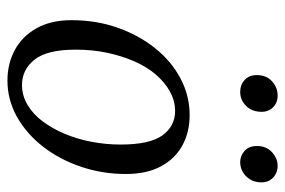

<svg xmlns="http://www.w3.org/2000/svg" viewBox="-148 -622 783 528"><g transform="rotate(90 244.0 -358.5)"><path d="M202 13Q156 13 118.5 -7Q81 -27 58.5 -66.5Q36 -106 36 -163Q36 -231 56.5 -289.5Q77 -348 113 -393Q149 -438 196.5 -463Q244 -488 297 -488Q344 -488 380.5 -468Q417 -448 438 -409Q459 -370 459 -313Q459 -248 439 -189Q419 -130 383.5 -84.5Q348 -39 301.5 -13Q255 13 202 13ZM214 -27Q243 -27 268.5 -42Q294 -57 314 -83.5Q334 -110 348.5 -144.5Q363 -179 370.5 -218.5Q378 -258 378 -298Q378 -379 352.5 -413.5Q327 -448 286 -448Q258 -448 232.5 -434Q207 -420 185.5 -395Q164 -370 149 -335.5Q134 -301 125.5 -260.5Q117 -220 117 -175Q117 -96 144.5 -61.5Q172 -27 214 -27ZM233 -627Q214 -627 200.5 -639Q187 -651 187 -673Q187 -699 204 -714.5Q221 -730 243 -730Q263 -730 275.5 -717.5Q288 -705 288 -686Q288 -660 272 -643.5Q256 -627 233 -627ZM426 -627Q409 -627 395.5 -639Q382 -651 382 -673Q382 -699 399 -714.5Q416 -730 436 -730Q456 -730 469 -717.5Q482 -705 482 -686Q482 -660 465.5 -643.5Q449 -627 426 -627Z"/></g></svg>

Font: Source Serif 4
Style: Italic
Weight: 400
Italic angle: -12°
Designer: Frank Grießhammer
Foundry: Adobe Systems Incorporated
Version: Version 4.004;hotconv 1.0.116;makeotfexe 2.5.65601